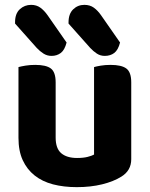

<svg xmlns="http://www.w3.org/2000/svg" viewBox="-20 -755 616 790"><path d="M520 -100Q520 -53 479 -28Q447 -8 400 3.5Q353 15 296 15Q242 15 198 3.5Q154 -8 122.5 -33Q91 -58 73.5 -96Q56 -134 56 -188V-479Q67 -482 85 -485Q103 -488 125 -488Q170 -488 189.5 -473Q209 -458 209 -416V-189Q209 -144 232 -124.5Q255 -105 297 -105Q323 -105 340.5 -109.5Q358 -114 367 -119V-479Q377 -482 395 -485Q413 -488 435 -488Q480 -488 500 -473Q520 -458 520 -416ZM42 -658V-664Q42 -699 61.5 -717Q81 -735 108 -735Q130 -735 146 -723.5Q162 -712 176 -692L254 -580Q246 -549 230 -537Q214 -525 192 -525Q174 -525 159 -534.5Q144 -544 131 -558ZM262 -658V-663Q262 -698 281 -716.5Q300 -735 327 -735Q350 -735 366 -723.5Q382 -712 396 -692L474 -580Q466 -549 450 -537Q434 -525 411 -525Q393 -525 378.5 -534.5Q364 -544 351 -558Z"/></svg>

Font: Baloo Da 2
Style: Bold
Weight: 700
Designer: Noopur Datye, Sulekha Rajkumar and Ek Type
Foundry: Ek Type
Version: Version 1.640;hotconv 1.0.111;makeotfexe 2.5.65597; ttfautoh